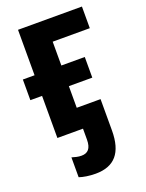

<svg xmlns="http://www.w3.org/2000/svg" viewBox="-144 -616 692 909"><g transform="rotate(-20 201.5 -162.0)"><path d="M177 221C272 221 319 167 319 55V-103H199V-212H317V-316H199V-436H386V-545H64V-316H5V-212H64V0H193V55C193 100 175 118 143 118C126 118 112 114 95 109V209C115 216 145 221 177 221Z"/></g></svg>

Font: Noto Sans Display SemiCondensed
Style: Bold
Weight: 700
Width: 4
Designer: Monotype Design Team
Foundry: Monotype Imaging Inc.
Version: Version 1.900